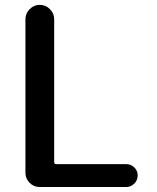

<svg xmlns="http://www.w3.org/2000/svg" viewBox="-20 -750 629 770"><path d="M138.7 0Q115.2 0 98.6 -17.1Q82 -34.2 82 -56.6V-672.9Q82 -696.3 99.1 -713.4Q116.2 -730.5 138.7 -730.5H139.6Q163.1 -730.5 180.2 -713.4Q197.3 -696.3 197.3 -672.9V-100.6Q197.3 -91.8 205.1 -91.8H486.3Q504.9 -91.8 518.6 -78.6Q532.2 -65.4 532.2 -46.4Q532.2 -27.3 518.6 -13.7Q504.9 0 486.3 0Z"/></svg>

Font: Rounded Mgen+ 2p medium
Style: Regular
Weight: 500
Designer: [Source Han Sans]
Ryoko NISHIZUKA  (kana & ideographs); Paul D. Hunt (Latin, Greek & Cyrillic); Wenlong ZHANG  (bopomofo
Version: Version 1.059.20150602